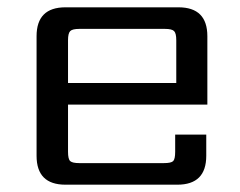

<svg xmlns="http://www.w3.org/2000/svg" viewBox="-20 -505 657 525"><path d="M166 -278H462V-395Q462 -414 456 -420Q450 -426 431 -426H197Q178 -426 172 -420Q166 -414 166 -395ZM159 -485H468Q547 -485 547 -406V-219H166V-90Q166 -70 172 -64.5Q178 -59 197 -59H428Q448 -59 453.5 -64.5Q459 -70 459 -90V-137H544V-79Q544 0 465 0H159Q80 0 80 -79V-406Q80 -485 159 -485Z"/></svg>

Font: Sarpanch
Style: Regular
Weight: 400
Designer: Manushi Parikh (Devanagari and Latin), Jyotish Sonowal (Devanagari)
Foundry: Indian Type Foundry
Version: Version 2.004;PS 1.0;hotconv 1.0.78;makeotf.lib2.5.61930; tt